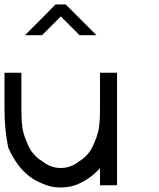

<svg xmlns="http://www.w3.org/2000/svg" viewBox="-20 -823 707 853"><path d="M500 -500V0H424.2V-75.8Q383.3 -30.8 333.3 -8.3Q295.8 10 250 10Q204.2 10 166.7 -8.3Q70.8 -45 16.7 -166.7Q0 -248.3 0 -333.3V-500H75V-333.3Q75 -309.2 76.2 -289.2Q77.5 -269.2 79.2 -257.5Q80.8 -245.8 85 -230.8Q89.2 -215.8 91.2 -210.4Q93.3 -205 100.4 -188.8Q107.5 -172.5 110 -166.7H110.8Q116.7 -152.5 133.8 -134.2Q150.8 -115.8 166.7 -107.5Q204.2 -76.7 250 -76.7Q295.8 -76.7 333.3 -107.5Q348.3 -115.8 365.4 -133.8Q382.5 -151.7 388.3 -166.7H389.2Q391.7 -172.5 398.8 -188.8Q405.8 -205 407.9 -210.4Q410 -215.8 414.2 -230.8Q418.3 -245.8 420 -257.5Q421.7 -269.2 422.9 -289.2Q424.2 -309.2 424.2 -333.3V-500ZM271.7 -803.3 408.3 -666.7H333.3L250 -750L166.7 -666.7H90.8Q174.2 -749.2 226.7 -803.3Z"/></svg>

Font: 0xA000-Mono
Style: Mono
Weight: 400
Version: Version 0.1